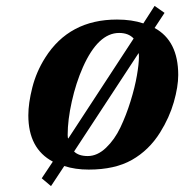

<svg xmlns="http://www.w3.org/2000/svg" viewBox="-20 -569 631 658"><path d="M233.9 -49.8Q249.5 -34.2 280.8 -34.2Q313.5 -34.2 343.3 -62.5Q373 -90.8 392.8 -132.6Q412.6 -174.3 427.5 -222.4Q442.4 -270.5 449.2 -310.3Q456.1 -350.1 456.1 -374Q456.1 -384.3 455.1 -387.2ZM211.9 -106.9Q211.9 -96.2 213.9 -94.2L438 -437Q420.4 -456.1 388.2 -456.1Q316.4 -456.1 264.2 -338.9Q240.2 -284.7 226.1 -221.2Q211.9 -157.7 211.9 -106.9ZM77.1 -173.8Q77.1 -215.3 90.8 -269.3Q104.5 -323.2 134.8 -371.1Q217.3 -502 380.9 -502Q432.1 -502 471.2 -488.8L509.8 -548.8L543.9 -524.9L509.8 -473.1Q590.8 -429.2 590.8 -312Q590.8 -272 575.7 -219Q560.5 -166 528.8 -115.2Q490.7 -54.2 432.1 -21Q373.5 12.2 284.2 12.2Q237.8 12.2 200.2 0L154.8 68.8L123 42L161.1 -15.1Q77.1 -59.6 77.1 -173.8Z"/></svg>

Font: Linguistics Pro
Style: Bold Italic
Weight: 700
Italic angle: -12°
Designer: Stefan Peev, Context Ltd
Foundry: Stefan Peev, Context Ltd
Version: Version 001.000